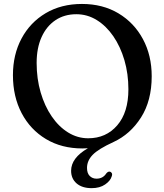

<svg xmlns="http://www.w3.org/2000/svg" viewBox="-20 -735 832 972"><path d="M395 -715Q500 -715 579.5 -667.5Q659 -620 703.5 -537.2Q748 -454.5 748 -349Q748 -225.5 694 -140.5Q640 -55.5 554.5 -16Q478 19 449.2 48.8Q420.5 78.5 420.5 115Q420.5 142 434.2 155.8Q448 169.5 468.5 169.5Q501 169.5 518 143Q527 132 536.5 134Q542 135 545.8 141.2Q549.5 147.5 545.5 158Q539 180.5 512 199Q485 217.5 444 217.5Q395.5 217.5 367.8 193.5Q340 169.5 340 129.5Q340 64.5 425 15.5Q410 16.5 397 16.5Q292 16.5 212.8 -31Q133.5 -78.5 89.5 -162.2Q45.5 -246 45.5 -354.5Q45.5 -458.5 89 -540Q132.5 -621.5 211.2 -668.2Q290 -715 395 -715ZM630 -283Q630 -361.5 609.8 -430.5Q589.5 -499.5 553.5 -551.8Q517.5 -604 469.8 -633.5Q422 -663 366.5 -663Q306 -663 260.8 -632.8Q215.5 -602.5 190.5 -547.2Q165.5 -492 165.5 -416.5Q165.5 -336.5 185.8 -267.2Q206 -198 241.8 -145.8Q277.5 -93.5 325 -64.2Q372.5 -35 426.5 -35Q517 -35 573.5 -100.5Q630 -166 630 -283Z"/></svg>

Font: Fraunces 9pt S050
Style: Regular
Weight: 400
Version: Version 1.000; ttfautohint (v1.8.3)